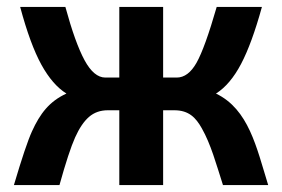

<svg xmlns="http://www.w3.org/2000/svg" viewBox="-20 -532 810 552"><path d="M449 -512H323V-309H283C261 -309 241 -325.7 223 -359C205 -392.3 186.7 -443.3 168 -512H38C57.3 -440 77.7 -384.7 99 -346C120.3 -307.3 144.3 -279.7 171 -263C121.8 -240.5 95 -205.1 72 -154.5C60 -128.2 42.7 -76.7 20 0H151C169 -64.7 184 -110.3 196 -137C208 -163.7 221.3 -183.3 236 -196C250.7 -208.7 268.7 -215 290 -215H323V0H449V-215H481C523.2 -215 543 -193.5 560 -163.5C586.4 -116.9 601.1 -62 621 0H751C717.2 -109.2 695.1 -217.5 601 -263C628.3 -280.3 652.3 -308.7 673 -348C693.7 -387.3 713.7 -442 733 -512H603C580.3 -433.3 561 -379.8 545 -351.5C529 -323.2 510 -309 488 -309H449Z"/></svg>

Font: Fog Sans
Style: Bold
Weight: 700
Foundry: Intel Corporation
Version: Version 1.00